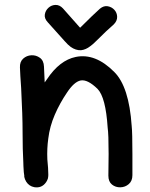

<svg xmlns="http://www.w3.org/2000/svg" viewBox="-20 -776 626 799"><path d="M123 3Q154 8 172 -18Q176 -24 179 -32Q181 -40 181 -47V-51Q181 -73 177 -113Q175 -158 181 -200Q187 -250 208 -298.5Q229 -347 259 -391Q288 -435 315 -441Q344 -447 386 -406Q420 -371 428 -245Q432 -218 432 -135Q431 -52 431 -45Q431 -20 446 -8Q461 4 481 3.5Q501 3 516 -10Q531 -23 531 -47V-134Q531 -225 528 -252Q517 -415 456 -476Q377 -556 295 -539Q228 -525 176 -447L166 -433Q164 -475 163 -499Q162 -524 146 -535.5Q130 -547 110.5 -546Q91 -545 76.5 -532Q62 -519 63 -495Q64 -465 68 -410Q71 -349 72.5 -306Q74 -263 74 -222Q74 -154 77 -101Q77 -97 77.5 -84.5Q78 -72 79 -60Q80 -48 81 -45V-40L84 -30Q86 -25 89 -20Q101 -1 123 3ZM317 -567Q337 -569 356 -584Q365 -590 381 -606Q426 -651 453 -674Q468 -689 467.5 -706Q467 -723 456 -735Q445 -747 428.5 -750Q412 -753 396 -740Q367 -714 320 -667L314 -661L312 -662L242 -741Q228 -756 211 -755.5Q194 -755 181.5 -743.5Q169 -732 166.5 -715.5Q164 -699 179 -683L249 -605Q263 -589 274 -581Q295 -566 317 -567Z"/></svg>

Font: Balsamiq Sans
Style: Regular
Weight: 400
Designer: Michael Angeles
Foundry: Balsamiq SRL
Version: Version 1.020; ttfautohint (v1.8.4.7-5d5b);gftools[0.9.26]